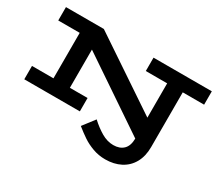

<svg xmlns="http://www.w3.org/2000/svg" viewBox="-161 -1014 1772 1580"><g transform="rotate(30 725.0 -224.0)"><path d="M1448 -559H1245V-39Q1245 48 1210 110.5Q1175 173 1112 205.5Q1049 238 967 238Q904 238 848 217.5Q792 197 749.5 168.5Q707 140 657 100L743 -12Q796 37 852 70Q908 103 966 103Q1026 103 1061 69.5Q1096 36 1097 -34L422 -490V-127H590V0H62V-127H266V-559H62V-686H422L1097 -233V-559H894V-686H1448Z"/></g></svg>

Font: BioRhyme Expanded ExtraBold
Style: Regular
Weight: 800
Width: 7
Designer: Aoife Mooney
Foundry: Aoife Mooney Type
Version: Version 1.000